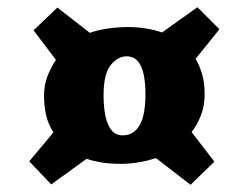

<svg xmlns="http://www.w3.org/2000/svg" viewBox="-20 -580 667 532"><path d="M102 -315Q102 -342 110.5 -366Q119 -390 135 -414L73 -496L139 -559L229 -489Q251 -497 279 -501Q307 -505 335 -505Q361 -505 385 -501Q409 -497 429 -490L527 -560L588 -499L522 -417Q534 -396 540.5 -373Q547 -350 547 -319Q547 -287 537 -261Q527 -235 511 -214L574 -132L508 -68L412 -142Q388 -134 363 -130Q338 -126 316 -126Q284 -126 260.5 -130Q237 -134 220 -140L122 -69L61 -133L128 -213Q112 -239 107 -264Q102 -289 102 -315ZM267 -316Q267 -280 273 -255Q279 -230 290.5 -217.5Q302 -205 320 -205Q341 -205 355.5 -218.5Q370 -232 376.5 -257Q383 -282 383 -317Q383 -372 370 -398Q357 -424 331 -424Q307 -424 287 -400Q267 -376 267 -316Z"/></svg>

Font: Literata 18pt ExtraBold
Style: Italic
Weight: 800
Italic angle: -2°
Designer: Latin by Veronika Burian and Jose Scaglione. Greek by Irene Vlachou. Cyrillic by Vera Evstafieva
Foundry: TypeTogether
Version: Version 3.103;gftools[0.9.29]